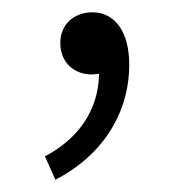

<svg xmlns="http://www.w3.org/2000/svg" viewBox="-20 -116 290 312"><path d="M70 176C141 140 190 73 190 -11C190 -64 167 -96 130 -96C102 -96 78 -78 78 -46C78 -14 101 5 129 5L141 4C140 65 105 111 53 138Z"/></svg>

Font: Noto Sans TC Light
Style: Regular
Weight: 300
Designer: Ryoko NISHIZUKA 西塚涼子 (kana, bopomofo & ideographs); Paul D. Hunt (Latin, Greek & Cyrillic); Sandoll Communications 산돌커뮤니
Foundry: Adobe
Version: Version 2.004;hotconv 1.0.118;makeotfexe 2.5.65603